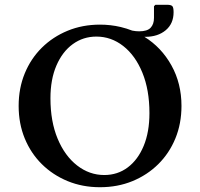

<svg xmlns="http://www.w3.org/2000/svg" viewBox="-20 -773 836 803"><path d="M398 10Q325 10 263 -15.5Q201 -41 155 -86.5Q109 -132 83.5 -194Q58 -256 58 -330Q58 -404 83.5 -466Q109 -528 155 -573.5Q201 -619 263 -644.5Q325 -670 398 -670Q443 -670 485 -660Q510 -654 533 -645Q548 -642 562 -642Q596 -642 610 -657Q624 -672 624 -698V-747L630 -753H679Q695 -753 700.5 -747.5Q706 -742 706 -722Q706 -674 673 -646.5Q640 -619 588 -619Q586 -619 584 -619Q655 -575 697 -499.5Q739 -424 739 -330Q739 -256 713.5 -194Q688 -132 642 -86.5Q596 -41 534 -15.5Q472 10 398 10ZM416 -41Q472 -41 514.5 -73Q557 -105 581 -163Q605 -221 605 -300Q605 -397 575.5 -469Q546 -541 495.5 -580.5Q445 -620 383 -620Q328 -620 284.5 -588.5Q241 -557 216 -499Q191 -441 191 -362Q191 -265 221 -193Q251 -121 302.5 -81Q354 -41 416 -41Z"/></svg>

Font: Spectral SC SemiBold
Style: Regular
Weight: 600
Designer: Jean-Baptiste Levee
Foundry: Production Type
Version: Version 2.001